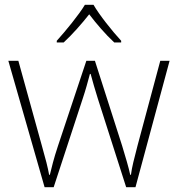

<svg xmlns="http://www.w3.org/2000/svg" viewBox="-20 -784 746 805"><path d="M372 -764H336C311 -722 255 -654 218 -613V-606H247C284 -640 324 -686 354 -724C383 -686 422 -640 459 -606H488V-613C451 -653 396 -722 372 -764ZM390 -371 509 1H548L691 -529H652L557 -175C542 -117 533 -83 529 -51H526C519 -84 507 -123 492 -173L378 -529H342L223 -172C204 -115 197 -83 189 -51H186C180 -84 172 -115 155 -175L57 -529H15L167 1H205L327 -371C339 -407 348 -440 357 -474H360C369 -440 378 -410 390 -371Z"/></svg>

Font: Noto Sans Georgian ExtraLight
Style: Regular
Weight: 200
Designer: Monotype Design Team, Akaki Razmadze
Foundry: Google LLC
Version: Version 2.005